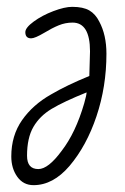

<svg xmlns="http://www.w3.org/2000/svg" viewBox="-20 -535 364 561"><path d="M270 -472Q291 -433 291 -378Q291 -282 262 -195.5Q233 -109 183 -50Q135 6 78 6Q48 6 30.5 -18.5Q13 -43 13 -78Q13 -139 44.5 -184Q76 -229 129 -259Q175 -286 241 -313L243 -385Q243 -469 192 -469Q171 -469 151.5 -461Q132 -453 109 -439Q82 -423 71 -423Q54 -423 54 -441Q54 -454 78.5 -472Q103 -490 136 -502.5Q169 -515 191 -515Q223 -515 241 -504.5Q259 -494 270 -472ZM59 -80Q59 -41 92 -41Q121 -41 160 -94Q201 -147 226 -233Q233 -258 233 -265Q166 -238 131 -217Q96 -196 77.5 -164Q59 -132 59 -80Z"/></svg>

Font: Bad Script
Style: Regular
Weight: 400
Italic angle: -10°
Designer: Roman Shchyukin (Gaslight Type Foundry), Cyreal (Charset Expansion)
Foundry: Gaslight
Version: Version 2.000